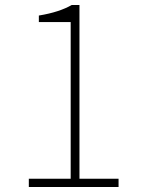

<svg xmlns="http://www.w3.org/2000/svg" viewBox="-20 -746 561 766"><path d="M95 0H453V-33H297V-726H266C235 -708 191 -693 135 -684V-658H262V-33H95Z"/></svg>

Font: Noto Sans CJK SC Thin
Style: Regular
Weight: 100
Designer: Ryoko NISHIZUKA 西塚涼子 (kana, bopomofo & ideographs); Paul D. Hunt (Latin, Greek & Cyrillic); Sandoll Communications 산돌커뮤니
Foundry: Adobe
Version: Version 2.004;hotconv 1.0.118;makeotfexe 2.5.65603